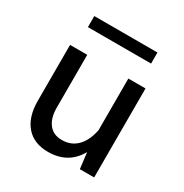

<svg xmlns="http://www.w3.org/2000/svg" viewBox="-164 -827 918 960"><g transform="rotate(30 295.5 -347.0)"><path d="M73.2 -190.9V-513.7H172.4V-209Q172.4 -148.9 199 -115Q225.6 -81.1 274.4 -81.1Q327.6 -81.1 362.1 -115.7Q396.5 -150.4 409.7 -215.3V-513.7H508.8V0H426.3L415 -92.3Q360.8 4.9 244.1 4.9Q162.1 4.9 117.7 -46.9Q73.2 -98.6 73.2 -190.9ZM470.7 -699.2V-635.3H106V-699.2Z"/></g></svg>

Font: Estedad-FD Medium
Style: Regular
Weight: 500
Designer: Amin Abedi
Version: Version 7.3